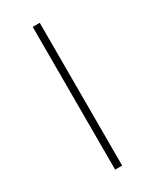

<svg xmlns="http://www.w3.org/2000/svg" viewBox="-145 -572 498 615"><g transform="rotate(-30 103.5 -264.0)"><path d="M116 0V-528H90V0Z"/></g></svg>

Font: Noto Sans Canadian Aboriginal Thin
Style: Regular
Weight: 100
Designer: Monotype Design Team, Typotheque's Kevin King
Foundry: Monotype Imaging Inc.
Version: Version 2.004